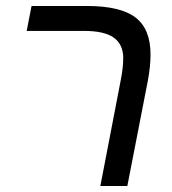

<svg xmlns="http://www.w3.org/2000/svg" viewBox="-20 -619 574 639"><path d="M314 0 381.8 -352.1Q390.1 -393.6 390.1 -425.8Q390.1 -470.7 359.1 -493.4Q328.1 -516.1 259.8 -516.1H68.8L85 -599.1H269Q380.9 -599.1 430.9 -560.8Q481 -522.5 481 -438Q481 -398.4 472.2 -351.1L403.8 0Z"/></svg>

Font: Liberation Sans
Style: Italic
Weight: 400
Italic angle: -12°
Designer: Steve Matteson
Foundry: Ascender Corporation
Version: Version 2.1.5